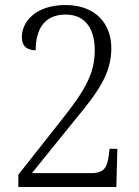

<svg xmlns="http://www.w3.org/2000/svg" viewBox="-20 -744 553 764"><path d="M53 0H443L447 -152H416L413 -127C407 -80 396 -55 343 -55H107L275 -263C369 -376 423 -450 423 -552C423 -650 360 -724 241 -724C123 -724 67 -659 67 -596C67 -557 91 -544 122 -544C122 -623 153 -686 241 -686C324 -686 357 -623 357 -545C357 -453 321 -387 222 -263L53 -49Z"/></svg>

Font: Noto Serif Thai SemiCondensed Light
Style: Regular
Weight: 300
Width: 4
Designer: Monotype Design Team
Foundry: Monotype Imaging Inc.
Version: Version 2.002